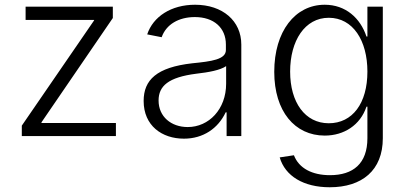

<svg xmlns="http://www.w3.org/2000/svg" viewBox="-20 -574 1720 810"><path d="M72 0H469V-55H155V-58L456 -498V-546H88V-490H377V-488L72 -44Z M756 11C837 11 900 -32 932 -100H936V0H998V-386C998 -486 919 -554 803 -554C702 -554 626 -504 601 -429L662 -417C681 -471 734 -502 802 -502C882 -502 933 -457 933 -386V-363C933 -323 872 -315 791 -307C641 -290 586 -237 586 -148C586 -44 663 11 756 11ZM649 -150C649 -211 690 -248 808 -263C861 -269 909 -278 934 -295V-221C934 -113 861 -38 772 -38C702 -38 649 -82 649 -150Z M1371 216C1507 216 1595 145 1595 9V-546H1530V-420H1526C1500 -498 1438 -554 1350 -554C1225 -554 1137 -442 1137 -271C1137 -104 1224 -2 1350 -2C1431 -2 1500 -46 1526 -124H1530V9C1530 116 1470 165 1372 165C1297 165 1241 136 1220 81L1160 90C1183 169 1261 216 1371 216ZM1204 -272C1204 -402 1266 -499 1367 -499C1469 -499 1530 -403 1530 -272C1530 -138 1467 -54 1367 -54C1267 -54 1204 -142 1204 -272Z"/></svg>

Font: Wafeq Light
Style: Regular
Weight: 300
Designer: Rasmus Andersson & Azza Alameddine
Foundry: Google & TypeTogether
Version: Version 3.000;January 28, 2025;FontCreator 15.0.0.3014 64-bi